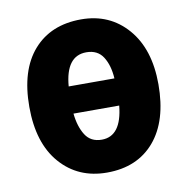

<svg xmlns="http://www.w3.org/2000/svg" viewBox="-68 -626 689 703"><g transform="rotate(-10 276.0 -274.5)"><path d="M516 -276Q516 -407 450 -483Q384 -559 278 -559Q165 -559 100.5 -485.5Q36 -412 36 -276Q36 -141 102 -65.5Q168 10 275 10Q388 10 452 -65Q516 -140 516 -276ZM276 -437Q318 -437 338 -405.5Q358 -374 361 -325H191Q200 -437 276 -437ZM277 -112Q236 -112 216 -143.5Q196 -175 191 -224H361Q350 -112 277 -112Z"/></g></svg>

Font: Noto Sans Display SemiCondensed Extra
Style: Regular
Weight: 800
Width: 4
Designer: Monotype Design Team
Foundry: Monotype Imaging Inc.
Version: Version 1.900